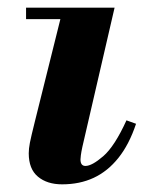

<svg xmlns="http://www.w3.org/2000/svg" viewBox="-20 -470 375 501"><path d="M142 11Q103 11 79 -9Q55 -29 55 -70Q55 -82 58 -97.5Q61 -113 71 -153L145 -450H279L195 -87Q192 -73 191 -65Q190 -57 190 -54Q190 -37 203 -37Q220 -37 249.5 -62.5Q279 -88 310 -156L335 -147Q317 -93 289 -58Q261 -23 224.5 -6Q188 11 142 11ZM48 -420V-450H222V-420Z"/></svg>

Font: Libre Bodoni
Style: Italic
Weight: 400
Italic angle: -13°
Designer: Pablo Impallari, Rodrigo Fuenzalida
Foundry: Impallari Type
Version: Version 2.005;gftools[0.9.23]